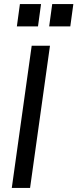

<svg xmlns="http://www.w3.org/2000/svg" viewBox="-20 -925 381 945"><path d="M38 0 136 -700H226L128 0ZM63 -795 78 -905H182L167 -795ZM222 -795 237 -905H341L326 -795Z"/></svg>

Font: Host Grotesk
Style: Italic
Weight: 400
Italic angle: -8°
Designer: Doğukan Karapınar based on Poppins by Indian Type Foundry, Jonny Pinhorn
Foundry: Element Type
Version: Version 1.001; ttfautohint (v1.8.4.7-5d5b)